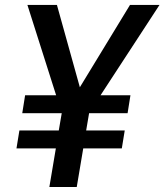

<svg xmlns="http://www.w3.org/2000/svg" viewBox="-20 -747 657 767"><path d="M45.8 -154.1 57.5 -225.9H214.8L226.6 -294.7H68.9L80.3 -366.5H204.2L89.5 -727.3H207.4L299 -398.4L499.3 -727.3H617.2L381.7 -366.5H501.1L489.7 -294.7H335.9L324.2 -225.9H478.3L466.6 -154.1H312.5L286.6 0H177.2L203.1 -154.1Z"/></svg>

Font: Inter P Medium
Style: Italic
Weight: 500
Italic angle: 9.39999°
Designer: Rasmus Andersson
Foundry: rsms
Version: Version 3.018;git-588b23468